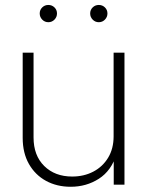

<svg xmlns="http://www.w3.org/2000/svg" viewBox="-20 -731 582 760"><path d="M259.8 8.3Q205.1 8.3 162.1 -15.1Q119.1 -38.6 94.5 -82Q69.8 -125.5 69.8 -185.1V-522.5H112.8V-187Q112.8 -115.7 155 -74Q197.3 -32.2 265.6 -32.2Q312 -32.2 349.1 -51.5Q386.2 -70.8 408 -106.7Q429.7 -142.6 429.7 -191.4V-522.5H472.7V0H430.2V-120.1H440.9Q420.9 -55.2 371.3 -23.4Q321.8 8.3 259.8 8.3ZM371.1 -643.1Q356.9 -643.1 346.9 -653.3Q336.9 -663.6 336.9 -677.7Q336.9 -691.9 346.9 -701.7Q356.9 -711.4 371.1 -711.4Q385.3 -711.4 395.3 -701.7Q405.3 -691.9 405.3 -677.7Q405.3 -663.6 395.3 -653.3Q385.3 -643.1 371.1 -643.1ZM171.4 -643.1Q157.2 -643.1 147.2 -653.3Q137.2 -663.6 137.2 -677.7Q137.2 -691.9 147.2 -701.7Q157.2 -711.4 171.4 -711.4Q185.5 -711.4 195.6 -701.7Q205.6 -691.9 205.6 -677.7Q205.6 -663.6 195.6 -653.3Q185.5 -643.1 171.4 -643.1Z"/></svg>

Font: Inter 28pt ExtraLight
Style: Regular
Weight: 250
Designer: Rasmus Andersson
Foundry: rsms
Version: Version 4.001;git-66647c0bb